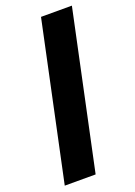

<svg xmlns="http://www.w3.org/2000/svg" viewBox="-149 -841 631 900"><g transform="rotate(-20 166.0 -391.0)"><path d="M331.5 -781.5 165.5 0H11.5L177.5 -781.5Z"/></g></svg>

Font: Epilogue
Style: Bold Italic
Weight: 700
Italic angle: -12°
Designer: Tyler Finck
Foundry: Etcetera Type Co
Version: Version 2.111; ttfautohint (v1.8.3)